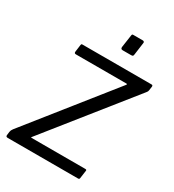

<svg xmlns="http://www.w3.org/2000/svg" viewBox="-222 -1079 1093 1205"><g transform="rotate(30 324.0 -477.0)"><path d="M25 0Q18 0 14.5 -3Q11 -6 12 -13L15 -38Q16 -45 18.5 -50.5Q21 -56 27 -64L502 -660Q505 -665 504.5 -666.5Q504 -668 499 -668H133Q120 -668 122 -682L129 -734Q130 -739 131.5 -740.5Q133 -742 138 -742H639Q649 -742 648 -731L644 -703Q643 -697 641.5 -693.5Q640 -690 635 -684L154 -82Q147 -75 155 -75H544Q549 -75 551.5 -73Q554 -71 553 -66L545 -9Q544 -4 542 -2Q540 0 534 0H25ZM464 -939 452 -851Q451 -842 447.5 -839.5Q444 -837 434 -837H375Q366 -837 363 -841.5Q360 -846 361 -854L374 -943Q375 -950 377 -952Q379 -954 385 -954H453Q459 -954 462.5 -950Q466 -946 464 -939Z"/></g></svg>

Font: Libre Franklin
Style: Italic
Weight: 400
Italic angle: -8°
Designer: Pablo Impallari, Rodrigo Fuenzalida, Nhung Nguyen
Foundry: Impallari Type
Version: Version 3.000